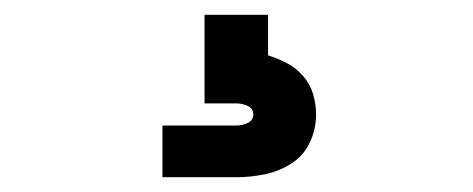

<svg xmlns="http://www.w3.org/2000/svg" viewBox="-20 -20 640 260"><path d="M200 220V150H300Q308 150 315.5 146.5Q323 143 323 135Q323 127 315.5 123.5Q308 120 300 120H257V0H343V55Q356 59 368.5 65.5Q381 72 390.5 83Q400 94 404 107.5Q408 121 408 135Q408 155 399.5 173Q391 191 374.5 201.5Q358 212 338.5 216Q319 220 300 220Z"/></svg>

Font: Iosevka Curly Heavy Extended
Style: Regular
Weight: 900
Width: 7
Monospace: yes
Designer: Belleve Invis
Foundry: Belleve Invis
Version: Version 11.1.0; ttfautohint (v1.8.3)